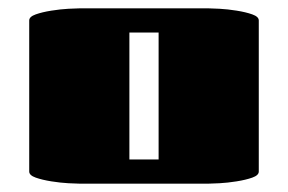

<svg xmlns="http://www.w3.org/2000/svg" viewBox="-20 -520 690 460"><path d="M600 -471V-109Q600 -100 584.5 -94.5Q569 -89 547 -85.5Q525 -82 506 -81Q487 -80 480 -80H170Q163 -80 144 -81Q125 -82 103 -85.5Q81 -89 65.5 -94.5Q50 -100 50 -109V-471Q50 -480 65.5 -485.5Q81 -491 103 -494.5Q125 -498 144 -499Q163 -500 170 -500H480Q487 -500 506 -499Q525 -498 547 -494.5Q569 -491 584.5 -485.5Q600 -480 600 -471ZM290 -138H360V-442H290Z"/></svg>

Font: Gajraj One
Style: Regular
Weight: 400
Designer: Saurabh Sharma
Foundry: Saurabh Sharma
Version: Version 1.000